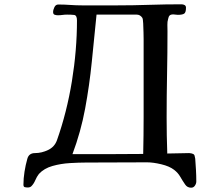

<svg xmlns="http://www.w3.org/2000/svg" viewBox="-20 -756 1040 893"><path d="M648 -574Q648 -582 647.5 -604Q647 -626 646 -647Q645 -668 642 -673Q632 -688 616 -688H429Q418 -579 407 -469Q396 -359 376 -251Q356 -143 317 -39H470Q514 -39 558 -39.5Q602 -40 646 -40Q647 -83 647.5 -126.5Q648 -170 648 -213ZM893 88Q893 98 886.5 107.5Q880 117 869 117Q851 117 841 102Q828 83 818 65.5Q808 48 790 34Q768 17 730 8Q692 -1 664 -1L380 0Q348 0 305.5 2.5Q263 5 224 16Q185 27 161 53Q151 66 144 82.5Q137 99 126 110Q120 116 109 116Q102 116 95.5 114.5Q89 113 89 103Q89 74 94 42.5Q99 11 107 -17Q114 -44 143 -44Q174 -44 204 -58.5Q234 -73 245 -104Q291 -234 314.5 -378.5Q338 -523 338 -661Q338 -685 324.5 -686.5Q311 -688 292 -688Q281 -688 270.5 -686.5Q260 -685 249 -685Q241 -685 234 -687.5Q227 -690 227 -700Q227 -710 233 -722.5Q239 -735 251 -735Q279 -735 306.5 -733Q334 -731 362 -731H524Q599 -731 674 -733.5Q749 -736 824 -736Q832 -736 838.5 -732.5Q845 -729 845 -720Q845 -698 836.5 -692.5Q828 -687 807 -687Q802 -687 796.5 -688Q791 -689 786 -689Q774 -689 769 -684Q764 -679 762 -668Q758 -655 758.5 -640Q759 -625 759 -611Q759 -511 757 -410.5Q755 -310 755 -210Q755 -126 758 -42Q784 -42 809.5 -43Q835 -44 860 -44Q861 -44 867.5 -43Q874 -42 875 -41Q883 -39 885 -32Q887 -25 888 -18Q890 8 891.5 35Q893 62 893 88Z"/></svg>

Font: Kaisei Decol Medium
Style: Regular
Weight: 500
Designer: Font-Kai, 金井和夫
Foundry: KAZUO KANAI
Version: Version 5.003